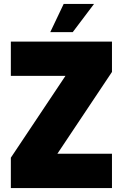

<svg xmlns="http://www.w3.org/2000/svg" viewBox="-20 -954 623 974"><path d="M35 0V-154L312 -569H35V-743H548V-589L271 -174H548V0ZM235 -791 303 -934H457L349 -791Z"/></svg>

Font: Exo Thin Black
Style: Regular
Weight: 900
Version: Version 2.000